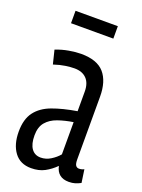

<svg xmlns="http://www.w3.org/2000/svg" viewBox="-139 -782 634 857"><g transform="rotate(20 177.5 -354.0)"><path d="M13 -125Q13 -184 39 -218.5Q65 -253 113.5 -271Q162 -289 229 -300V-393Q229 -433 208.5 -454Q188 -475 151 -475Q133 -475 108.5 -471.5Q84 -468 54 -458L38 -523Q68 -535 100 -540.5Q132 -546 157 -546Q233 -546 267 -507Q301 -468 301 -395V-98Q301 -77 306.5 -69Q312 -61 322 -61Q335 -61 346 -67L355 -5Q342 2 329 6Q316 10 299 10Q245 10 234 -42Q211 -19 184 -4.5Q157 10 120 10Q68 10 40.5 -27Q13 -64 13 -125ZM85 -133Q85 -92 100.5 -70.5Q116 -49 144 -49Q169 -49 191.5 -63Q214 -77 229 -95V-248Q190 -242 157 -230.5Q124 -219 104.5 -196Q85 -173 85 -133ZM67 -659V-718H268V-659Z"/></g></svg>

Font: Georama Condensed
Style: Regular
Weight: 400
Width: 3
Designer: Jean-Baptiste Levee
Foundry: Production Type
Version: Version 1.000